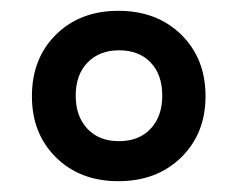

<svg xmlns="http://www.w3.org/2000/svg" viewBox="-20 -746 440 355"><path d="M199 -411Q128 -411 83.5 -455Q39 -499 39 -568Q39 -638 83.5 -682Q128 -726 199 -726Q270 -726 315 -682Q360 -638 360 -568Q360 -499 315 -455Q270 -411 199 -411ZM200 -485Q237 -485 258.5 -508Q280 -531 280 -569Q280 -608 258.5 -630.5Q237 -653 200 -653Q164 -653 142 -630.5Q120 -608 120 -569Q120 -531 141.5 -508Q163 -485 200 -485Z"/></svg>

Font: Noto Serif Sinhala
Style: Bold
Weight: 700
Designer: Jelle Bosma - Monotype Design Team
Foundry: Monotype Imaging Inc.
Version: Version 2.007; ttfautohint (v1.8.4.7-5d5b)